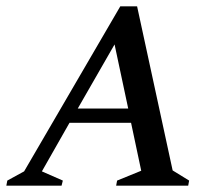

<svg xmlns="http://www.w3.org/2000/svg" viewBox="-40 -585 694 605"><path d="M-20 0 -17 -16 36 -45 339 -565H392L504 -48L556 -16L553 0H326L329 -16L405 -47L373 -198H179L92 -45L158 -16L154 0ZM205 -243H364L321 -445Z"/></svg>

Font: Spectral SC Medium
Style: Italic
Weight: 500
Italic angle: -10°
Designer: Jean-Baptiste Levee
Foundry: Production Type
Version: Version 2.001